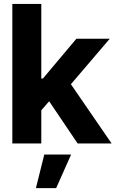

<svg xmlns="http://www.w3.org/2000/svg" viewBox="-20 -748 602 1001"><path d="M181.1 -157 181.4 -338.5H203.7L378.1 -545.9H552L317.4 -271.1H280.9ZM44.3 0V-727.5H195.3V0ZM384.8 0 224.6 -237.3 325.2 -344.5 561.9 0ZM167.2 233 210.9 57.6H350.8L272.7 233Z"/></svg>

Font: Inter Tight
Style: Regular
Weight: 400
Designer: Rasmus Andersson
Foundry: rsms
Version: Version 3.002